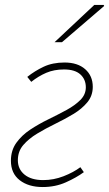

<svg xmlns="http://www.w3.org/2000/svg" viewBox="-20 -742 440 774"><path d="M152 12Q95 12 59.5 -15.5Q24 -43 24 -94Q24 -136 46 -166.5Q68 -197 102 -219.5Q136 -242 175 -261Q214 -280 248 -298.5Q282 -317 304 -339Q326 -361 326 -390Q326 -422 304 -442Q282 -462 238 -462Q198 -462 166.5 -448.5Q135 -435 106 -412L90 -432Q120 -456 156 -473Q192 -490 240 -490Q293 -490 323.5 -463Q354 -436 354 -392Q354 -356 332 -329.5Q310 -303 276 -282.5Q242 -262 203 -243Q164 -224 130 -203.5Q96 -183 74 -157.5Q52 -132 52 -96Q52 -60 79 -38Q106 -16 154 -16Q196 -16 236 -31.5Q276 -47 304 -68L318 -48Q288 -26 245.5 -7Q203 12 152 12ZM200 -572 360 -722H398L400 -718L230 -572Z"/></svg>

Font: Source Sans 3 VF
Style: Italic
Weight: 200
Italic angle: -11°
Designer: Paul D. Hunt
Foundry: Adobe Systems Incorporated
Version: Version 3.042;hotconv 1.0.118;makeotfexe 2.5.65603